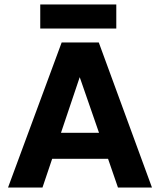

<svg xmlns="http://www.w3.org/2000/svg" viewBox="-20 -841 718 861"><path d="M160.5 -821H501.5V-713H160.5ZM661.5 0H509L464.5 -129H214L170.5 0H16L256.5 -650.5H423ZM337.5 -495 253.5 -245.5H424Z"/></svg>

Font: Overused Grotesk
Style: Bold
Weight: 710
Version: Version 0.004